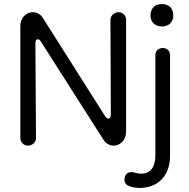

<svg xmlns="http://www.w3.org/2000/svg" viewBox="-20 -700 928 944"><path d="M776 -570C811 -570 832 -592 832 -624C832 -659 811 -680 776 -680C741 -680 720 -659 720 -624C720 -592 741 -570 776 -570ZM117 16C140 16 157 -1 157 -21L154 -486C154 -500 158 -507 166 -507C171 -507 177 -503 182 -494L490 -11C502 8 522 16 539 16C570 16 600 -10 600 -53V-603C600 -623 584 -640 563 -640C542 -640 523 -623 523 -603L525 -138C525 -124 521 -117 512 -117C507 -117 501 -121 496 -130L190 -613C178 -632 158 -640 141 -640C110 -640 80 -614 80 -571V-21C80 -1 96 16 117 16ZM666 224C755 224 816 166 816 66V-429C816 -452 798 -464 781 -464C761 -464 744 -452 744 -429V62C744 126 717 154 674 154C663 154 648 151 635 147C632 146 629 146 626 146C612 146 598 154 594 170C593 174 592 178 592 182C592 190 593 206 613 214C628 221 650 224 666 224Z"/></svg>

Font: Dongle Light
Style: Regular
Weight: 300
Designer: Yanghee Ryu
Foundry: Yanghee Ryu
Version: Version 2.000